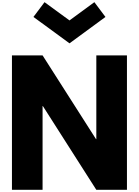

<svg xmlns="http://www.w3.org/2000/svg" viewBox="-20 -1748 1279 1768"><path d="M390 -1728 288 -1592 620 -1349 951 -1592 849 -1728 620 -1560ZM372 -771H375L867 0H1149V-1238H867V-467H864L372 -1238H90V0H372Z"/></svg>

Font: Poland Can Into
Style: BigWritings
Weight: 700
Foundry: Cannot Into Space Fonts
Version: Version 0.92